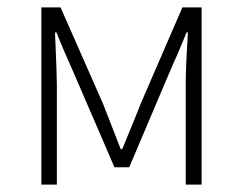

<svg xmlns="http://www.w3.org/2000/svg" viewBox="-20 -500 658 520"><path d="M92 0V-480H144L259 -219L307 -96H311Q356 -205 361 -219L474 -480H526V0H483V-272Q483 -318 489 -412H485Q477 -391 460.5 -353Q444 -315 442 -311L330 -47H290L176 -311Q174 -315 157.5 -353Q141 -391 133 -412H129Q134 -295 134 -272V0Z"/></svg>

Font: Toshiba Sans Light
Style: Regular
Weight: 300
Designer: Paul D. Hunt
Foundry: Toshiba Corporation
Version: Version 2.020;PS 2.0;hotconv 1.0.86;makeotf.lib2.5.63406